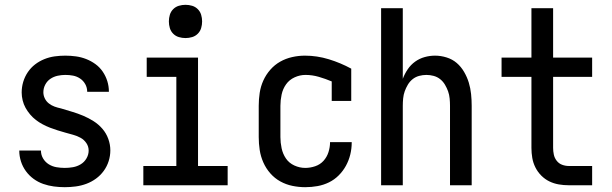

<svg xmlns="http://www.w3.org/2000/svg" viewBox="-20 -769 2540 797"><path d="M249 8Q226 8 203.5 5Q181 2 159.5 -5.5Q138 -13 119.5 -26.5Q101 -40 87.5 -58.5Q74 -77 67 -99Q60 -121 60 -143Q60 -143 60 -143Q60 -143 60 -144H150Q150 -126 159 -111Q168 -96 182.5 -87Q197 -78 214 -75Q231 -72 249 -72Q266 -72 283 -75Q300 -78 315 -87Q330 -96 339 -111.5Q348 -127 348 -144Q348 -161 338.5 -175Q329 -189 314.5 -197Q300 -205 283.5 -209.5Q267 -214 251 -218.5Q235 -223 219 -228Q203 -233 187.5 -239Q172 -245 157 -253Q142 -261 129 -271Q116 -281 105 -294Q94 -307 86 -321.5Q78 -336 74 -352.5Q70 -369 70 -385Q70 -408 76.5 -429.5Q83 -451 95.5 -469.5Q108 -488 125.5 -501.5Q143 -515 164 -523.5Q185 -532 207 -535Q229 -538 251 -538Q273 -538 295 -535Q317 -532 337.5 -524Q358 -516 376 -503Q394 -490 406.5 -471.5Q419 -453 425.5 -432Q432 -411 432 -389Q432 -389 432 -388.5Q432 -388 432 -388H342Q342 -405 334 -419.5Q326 -434 312.5 -443Q299 -452 283.5 -455Q268 -458 251 -458Q235 -458 219 -454.5Q203 -451 189.5 -442Q176 -433 168 -418Q160 -403 160 -386Q160 -373 166 -360.5Q172 -348 183 -339.5Q194 -331 206.5 -326.5Q219 -322 233 -319Q256 -312 279.5 -305Q303 -298 325.5 -288.5Q348 -279 368.5 -266Q389 -253 405 -234.5Q421 -216 429.5 -192.5Q438 -169 438 -145Q438 -122 431 -100Q424 -78 410.5 -59.5Q397 -41 378.5 -27.5Q360 -14 338.5 -6Q317 2 294 5Q271 8 249 8Z M575 0V-80H712V-450H589V-530H802V-80H925V0ZM750 -611Q736 -611 722.5 -615Q709 -619 699 -629Q689 -639 685 -652.5Q681 -666 681 -680Q681 -694 685 -707.5Q689 -721 699 -731Q709 -741 722.5 -745Q736 -749 750 -749Q764 -749 777.5 -745Q791 -741 801 -731Q811 -721 815 -707.5Q819 -694 819 -680Q819 -666 815 -652.5Q811 -639 801 -629Q791 -619 777.5 -615Q764 -611 750 -611Z M1247 8Q1220 8 1193.5 2.5Q1167 -3 1143.5 -16Q1120 -29 1102 -49.5Q1084 -70 1073 -95Q1062 -120 1058 -146.5Q1054 -173 1054 -200V-330Q1054 -357 1058 -383.5Q1062 -410 1073 -434.5Q1084 -459 1102 -479.5Q1120 -500 1143 -513Q1166 -526 1192.5 -532Q1219 -538 1246 -538Q1296 -538 1345 -523Q1394 -508 1438 -484V-350H1357V-431Q1331 -442 1303.5 -450Q1276 -458 1248 -458Q1225 -458 1203 -448Q1181 -438 1167.5 -419Q1154 -400 1149 -376.5Q1144 -353 1144 -330V-200Q1144 -177 1149 -153.5Q1154 -130 1167 -111Q1180 -92 1202 -82Q1224 -72 1247 -72Q1268 -72 1288.5 -79Q1309 -86 1323 -101.5Q1337 -117 1343.5 -137.5Q1350 -158 1350 -178Q1350 -179 1350 -179Q1350 -179 1350 -179H1440Q1440 -179 1440 -178.5Q1440 -178 1440 -178Q1440 -152 1434 -127.5Q1428 -103 1416 -81Q1404 -59 1386 -41Q1368 -23 1345.5 -12Q1323 -1 1298 3.5Q1273 8 1247 8Z M1562 0V-735H1652V-442Q1660 -463 1672.5 -481.5Q1685 -500 1703 -513Q1721 -526 1742.5 -532Q1764 -538 1786 -538Q1810 -538 1834 -530.5Q1858 -523 1876 -507.5Q1894 -492 1906.5 -470.5Q1919 -449 1926 -426Q1933 -403 1935.5 -378.5Q1938 -354 1938 -330V0H1848V-330Q1848 -345 1846.5 -360.5Q1845 -376 1840 -390Q1835 -404 1827 -417.5Q1819 -431 1807 -440.5Q1795 -450 1780 -454Q1765 -458 1750 -458Q1735 -458 1720 -454Q1705 -450 1693 -440.5Q1681 -431 1673 -417.5Q1665 -404 1660 -390Q1655 -376 1653.5 -360.5Q1652 -345 1652 -330V0Z M2341 0Q2320 0 2299.5 -3.5Q2279 -7 2260.5 -16Q2242 -25 2227 -40Q2212 -55 2202.5 -74Q2193 -93 2189.5 -113.5Q2186 -134 2186 -155V-450H2062V-530H2186V-735H2276V-530H2438V-450H2276V-155Q2276 -141 2279 -127Q2282 -113 2291 -101.5Q2300 -90 2313.5 -85Q2327 -80 2341 -80H2438V0Z"/></svg>

Font: iosevka_custom_sans_ss08 Md
Style: Regular
Weight: 500
Designer: Belleve Invis
Foundry: Belleve Invis
Version: Version 10.3.0; ttfautohint (v1.8.3)